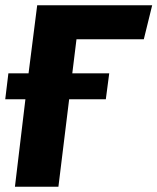

<svg xmlns="http://www.w3.org/2000/svg" viewBox="-22 -713 601 733"><path d="M559 -693 527 -563H270L254 -433H395L382 -334H242L201 0H35L75 -334H-2L10 -433H87L120 -693Z"/></svg>

Font: Qjlgwqiwhsfqbnnlvksmvfsycuq
Style: Regular
Weight: 700
Italic angle: -8°
Designer: Carrois Corporate & Edenspiekermann
Foundry: Carrois Corporate GbR & Edenspiekermann AG
Version: Version 2.001